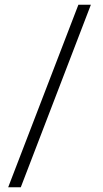

<svg xmlns="http://www.w3.org/2000/svg" viewBox="-20 -731 437 812"><path d="M14.6 61 311.5 -710.9H364.3L67.9 61Z"/></svg>

Font: Roboto Light
Style: Regular
Weight: 300
Designer: Google
Version: Version 2.137; 2017